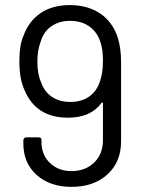

<svg xmlns="http://www.w3.org/2000/svg" viewBox="-20 -727 561 755"><path d="M443.8 -577.1Q456.1 -535.2 456.1 -482.9V-170.9Q456.1 -89.8 402.3 -41Q348.6 7.8 261.2 7.8Q176.3 7.8 124 -39.1Q71.8 -85.9 71.8 -163.1V-173.8Q71.8 -187 85 -187H129.9Q143.1 -187 143.1 -178.2V-168.9Q143.1 -118.2 176.3 -86.2Q209.5 -54.2 261.2 -54.2Q315.4 -54.2 350.1 -87.6Q384.8 -121.1 384.8 -175.8V-320.8Q384.8 -323.7 382.8 -324.2Q380.9 -324.7 378.9 -321.8Q336.4 -264.2 247.1 -264.2Q122.6 -264.2 77.1 -371.1Q56.2 -415 56.2 -484.9Q56.2 -550.3 71.8 -585Q92.8 -643.6 139.4 -675.3Q186 -707 253.9 -707Q325.7 -707 374.8 -673.3Q423.8 -639.6 443.8 -577.1ZM373 -407.2Q384.8 -438.5 384.8 -487.8Q384.8 -533.7 375 -561Q362.8 -600.1 331.8 -622.6Q300.8 -645 255.9 -645Q212.4 -645 181.6 -623.5Q150.9 -602.1 139.2 -561Q127 -528.3 127 -484.9Q127 -435.5 141.1 -404.8Q153.3 -367.7 183.1 -346.9Q212.9 -326.2 256.8 -326.2Q300.8 -326.2 330.8 -347.4Q360.8 -368.7 373 -407.2Z"/></svg>

Font: Barlow
Style: Regular
Weight: 400
Designer: Jeremy Tribby
Foundry: Jeremy Tribby
Version: Version 1.101